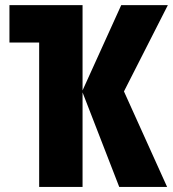

<svg xmlns="http://www.w3.org/2000/svg" viewBox="-20 -734 679 754"><path d="M639.2 -713.9 466.8 -375 636.2 0H448.2L304.2 -371.1V0H133.8V-566.9H17.1V-713.9H304.2V-378.9L456.1 -713.9Z"/></svg>

Font: Open Sans Condensed ExtraBold
Style: Regular
Weight: 800
Width: 3
Designer: Monotype Design Team
Foundry: Monotype Imaging Inc.
Version: Version 3.000; ttfautohint (v1.8.4)